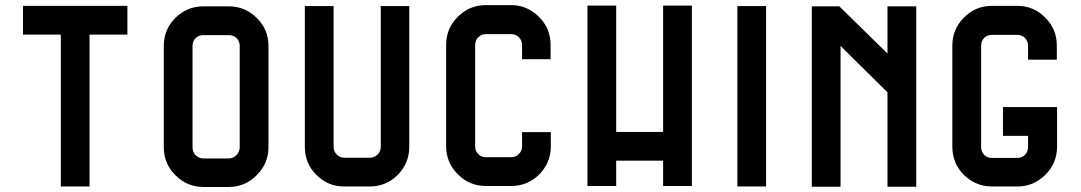

<svg xmlns="http://www.w3.org/2000/svg" viewBox="-20 -742 4294 763"><path d="M486.3 -718.8Q486.3 -680.7 486.3 -604.5Q436.5 -604.5 335.9 -604.5Q335.9 -403.3 335.9 -1Q297.9 -1 221.7 -1Q221.7 -202.1 221.7 -604.5Q221.7 -604.5 221.7 -604.5Q171.9 -604.5 71.3 -604.5Q71.3 -642.6 71.3 -718.8Q210 -718.8 486.3 -718.8Z M1046.9 -559.6Q1046.9 -425.8 1046.9 -157.2Q1046.9 -91.8 1000 -45.9Q954.1 1 888.7 1Q855.5 1 788.1 1Q723.6 1 676.8 -45.9Q630.9 -91.8 630.9 -157.2Q630.9 -207 630.9 -307.6Q630.9 -391.6 630.9 -559.6Q630.9 -625 676.8 -670.9Q723.6 -716.8 788.1 -716.8Q822.3 -716.8 888.7 -716.8Q954.1 -716.8 1000 -670.9Q1046.9 -625 1046.9 -559.6ZM932.6 -157.2Q932.6 -291 932.6 -559.6Q932.6 -578.1 919.9 -590.8Q907.2 -602.5 888.7 -602.5Q855.5 -602.5 788.1 -602.5Q770.5 -602.5 757.8 -590.8Q745.1 -578.1 745.1 -559.6Q745.1 -424.8 745.1 -156.2Q745.1 -137.7 757.8 -125Q770.5 -112.3 788.1 -112.3Q822.3 -112.3 888.7 -112.3Q907.2 -112.3 919.9 -126Q932.6 -138.7 932.6 -157.2Z M1493.2 -717.8Q1531.2 -717.8 1606.4 -717.8Q1606.4 -531.2 1606.4 -158.2Q1606.4 -93.8 1560.5 -46.9Q1514.6 -1 1449.2 -1Q1416 -1 1348.6 -1Q1347.7 -1 1346.7 -1Q1283.2 -1 1237.3 -46.9Q1191.4 -92.8 1191.4 -158.2Q1191.4 -344.7 1191.4 -717.8Q1229.5 -717.8 1305.7 -717.8Q1305.7 -531.2 1305.7 -158.2Q1305.7 -140.6 1318.4 -127.9Q1330.1 -115.2 1348.6 -115.2Q1381.8 -115.2 1449.2 -115.2Q1467.8 -115.2 1480.5 -127.9Q1493.2 -140.6 1493.2 -158.2Q1493.2 -344.7 1493.2 -717.8Z M2054.7 -505.9Q2054.7 -525.4 2054.7 -562.5Q2054.7 -581.1 2042 -593.8Q2029.3 -606.4 2011.7 -606.4Q1978.5 -606.4 1911.1 -606.4Q1902.3 -606.4 1894.5 -603.5Q1886.7 -599.6 1880.9 -593.8Q1874 -587.9 1871.1 -579.1Q1868.2 -571.3 1868.2 -562.5Q1868.2 -428.7 1868.2 -160.2Q1868.2 -151.4 1871.1 -143.6Q1874 -135.7 1880.9 -129.9Q1886.7 -123 1894.5 -120.1Q1902.3 -117.2 1911.1 -117.2Q1944.3 -117.2 2011.7 -117.2Q2029.3 -117.2 2042 -129.9Q2054.7 -142.6 2054.7 -160.2Q2054.7 -178.7 2054.7 -216.8Q2092.8 -216.8 2168.9 -216.8Q2168.9 -198.2 2168.9 -160.2Q2168.9 -95.7 2123 -48.8Q2076.2 -2.9 2011.7 -2.9Q1978.5 -2.9 1911.1 -2.9Q1845.7 -2.9 1799.8 -48.8Q1752.9 -95.7 1752.9 -161.1Q1752.9 -210.9 1752.9 -312.5Q1752.9 -395.5 1752.9 -563.5Q1752.9 -628.9 1798.8 -674.8Q1845.7 -721.7 1910.2 -721.7Q1944.3 -721.7 2010.7 -721.7Q2075.2 -721.7 2122.1 -674.8Q2168 -628.9 2168 -563.5Q2168 -544.9 2168 -506.8Q2129.9 -506.8 2054.7 -506.8Q2054.7 -506.8 2054.7 -505.9Z M2729.5 -719.7Q2729.5 -481.4 2729.5 -2.9Q2691.4 -2.9 2615.2 -2.9Q2615.2 -36.1 2615.2 -103.5Q2553.7 -103.5 2428.7 -103.5Q2428.7 -70.3 2428.7 -2.9Q2390.6 -2.9 2314.5 -2.9Q2314.5 -242.2 2314.5 -719.7Q2352.5 -719.7 2428.7 -719.7Q2428.7 -552.7 2428.7 -217.8Q2491.2 -217.8 2615.2 -217.8Q2615.2 -384.8 2615.2 -719.7Q2653.3 -719.7 2729.5 -719.7Z M3024.4 -717.8Q3024.4 -479.5 3024.4 -1Q2986.3 -1 2910.2 -1Q2910.2 -121.1 2910.2 -360.4Q2910.2 -479.5 2910.2 -717.8Q2948.2 -717.8 3024.4 -717.8Z M3506.8 -716.8Q3544.9 -716.8 3621.1 -716.8Q3621.1 -477.5 3621.1 0Q3583 0 3506.8 0Q3506.8 -125 3506.8 -375Q3444.3 -436.5 3320.3 -559.6Q3320.3 -373 3320.3 0Q3282.2 0 3206.1 0Q3206.1 -239.3 3206.1 -716.8Q3242.2 -716.8 3315.4 -716.8Q3379.9 -654.3 3506.8 -529.3Q3506.8 -591.8 3506.8 -716.8Z M4065.4 -503.9Q4065.4 -522.5 4065.4 -560.5Q4065.4 -578.1 4053.7 -590.8Q4041 -603.5 4022.5 -603.5Q3989.3 -603.5 3921.9 -603.5Q3903.3 -603.5 3890.6 -590.8Q3878.9 -578.1 3878.9 -560.5Q3878.9 -425.8 3878.9 -158.2Q3878.9 -139.6 3890.6 -127Q3903.3 -114.3 3921.9 -114.3Q3955.1 -114.3 4022.5 -114.3Q4041 -114.3 4053.7 -127Q4065.4 -139.6 4065.4 -158.2Q4065.4 -172.9 4065.4 -202.1Q4032.2 -202.1 3965.8 -202.1Q3965.8 -240.2 3965.8 -316.4Q4037.1 -316.4 4180.7 -316.4Q4180.7 -263.7 4180.7 -159.2Q4180.7 -93.8 4134.8 -47.9Q4087.9 -1 4023.4 -1Q3989.3 -1 3921.9 -1Q3920.9 -1 3919.9 -1Q3856.4 -2 3810.5 -46.9Q3764.6 -92.8 3764.6 -159.2Q3764.6 -293 3764.6 -561.5Q3764.6 -626 3810.5 -671.9Q3856.4 -718.8 3921.9 -718.8Q3955.1 -718.8 4022.5 -718.8Q4087.9 -718.8 4133.8 -671.9Q4179.7 -626 4179.7 -561.5Q4179.7 -542 4179.7 -504.9Q4141.6 -504.9 4065.4 -504.9Q4065.4 -503.9 4065.4 -503.9Z"/></svg>

Font: Via Messena
Style: Regular
Weight: 400
Designer: Edward Sonnex
Version: 1.0